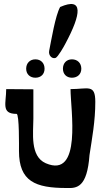

<svg xmlns="http://www.w3.org/2000/svg" viewBox="-20 -930 511 961"><path d="M281 -895C257 -852 237 -730 226 -675C222 -653 240 -634 258 -640C270 -644 301 -699 307 -711C388 -862 398 -946 281 -895ZM387 -586C387 -614 368 -633 340 -633C313 -633 295 -614 295 -586C295 -559 313 -541 340 -541C368 -541 387 -559 387 -586ZM203 -586C203 -614 185 -633 157 -633C130 -633 111 -614 111 -586C111 -559 130 -541 157 -541C185 -541 203 -559 203 -586ZM11 -484C11 -414 -16 -360 63 -360C77 -360 75 -195 75 -174C75 -22 157 11 313 11C365 13 416 9 428 -154C441 -240 457 -323 457 -420C457 -511 421 -484 333 -484C333 -382 392 -34 209 -113C129 -148 147 -266 147 -336V-483C126 -483 27 -484 11 -484Z"/></svg>

Font: Philokalia
Style: Regular
Weight: 400
Version: Version 001.010